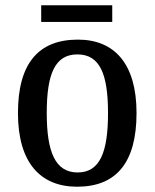

<svg xmlns="http://www.w3.org/2000/svg" viewBox="-20 -697 586 727"><path d="M136 -614H405V-677H136ZM272 10C420 10 497 -81 497 -269C497 -456 413 -547 275 -547C125 -547 48 -456 48 -269C48 -81 133 10 272 10ZM274 -44C189 -44 157 -122 157 -269C157 -417 188 -491 273 -491C358 -491 389 -417 389 -269C389 -122 359 -44 274 -44Z"/></svg>

Font: Noto Serif Tamil SemiCondensed Medium
Style: Regular
Weight: 500
Width: 4
Designer: Indian Type Foundry, Tom Grace, and the Monotype Design Team
Foundry: Monotype Imaging Inc.
Version: Version 2.004